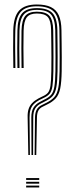

<svg xmlns="http://www.w3.org/2000/svg" viewBox="-20 -826 330 846"><path d="M132.5 -143 134.2 -308.5Q134.8 -330.8 141.9 -343.4Q149 -356 164.5 -363.2L182 -372Q206.2 -383.5 219 -398Q231.8 -412.5 236.8 -438.8Q241.8 -465 242.5 -512Q243 -544.8 242.9 -574.4Q242.8 -604 242.5 -633Q242.2 -662 241.8 -693Q240.8 -749.8 218 -774Q195.2 -798.2 142.2 -798.2Q93 -798.2 71.1 -773.5Q49.2 -748.8 47.5 -691.8Q46.5 -655.5 46.8 -612.9Q47 -570.2 47.8 -526.5H38.8Q38 -570 37.9 -612.9Q37.8 -655.8 38.5 -692.2Q40 -753 64.5 -779.6Q89 -806.2 142.2 -806.2Q180.5 -806.2 204.2 -794.8Q228 -783.2 239.1 -758.5Q250.2 -733.8 250.8 -693Q251.2 -662 251.6 -633.1Q252 -604.2 252.1 -574.5Q252.2 -544.8 251.8 -512Q251 -464 245.4 -436.4Q239.8 -408.8 225.9 -393Q212 -377.2 186 -364.8L168.5 -356Q155.5 -350 149.4 -339.2Q143.2 -328.5 142.8 -308.5L139.8 -143ZM104.8 -143 101.8 -308.5Q101 -330.2 106 -345.5Q111 -360.8 121.8 -371.9Q132.5 -383 149 -392L165.8 -400.5Q182.5 -407.5 190.9 -417.1Q199.2 -426.8 202.4 -448.4Q205.5 -470 206.2 -512.2Q206.8 -545 206.6 -574.5Q206.5 -604 206.1 -633Q205.8 -662 205.2 -692.8Q204.5 -734.5 190.9 -750.5Q177.2 -766.5 142.2 -766.5Q111.2 -766.5 98.1 -749.6Q85 -732.8 84 -690.5Q83 -655.5 83.2 -613.5Q83.5 -571.5 84.2 -526.5H75Q74.2 -571.2 74.2 -613.5Q74.2 -655.8 74.8 -691Q76 -736.8 91.2 -755.6Q106.5 -774.5 142.2 -774.5Q181.8 -774.5 197.6 -756.4Q213.5 -738.2 214.5 -692.8Q215 -661.8 215.2 -632.9Q215.5 -604 215.6 -574.5Q215.8 -545 215.2 -512.2Q214.5 -468.8 211 -446Q207.5 -423.2 198.1 -412.5Q188.8 -401.8 170.2 -393.5L152.8 -385Q138.2 -377.2 128.6 -367.1Q119 -357 114.5 -342.9Q110 -328.8 110.2 -308.5L111.8 -143ZM118.8 -143 118 -308.5Q118 -336.2 127.8 -351.9Q137.5 -367.5 156.8 -377.5L174 -386.5Q194.5 -395.8 205 -407.9Q215.5 -420 219.5 -443.9Q223.5 -467.8 224.2 -512Q224.8 -545 224.6 -574.6Q224.5 -604.2 224.2 -633Q224 -661.8 223.5 -692.8Q222.5 -742.2 204.5 -762.4Q186.5 -782.5 142.2 -782.5Q102 -782.5 84.5 -761.6Q67 -740.8 65.8 -691.2Q64.8 -655.2 65 -612.9Q65.2 -570.5 66 -526.5H56.8Q56 -570.5 56 -613Q56 -655.5 56.8 -691.5Q57.8 -744.8 77.6 -767.5Q97.5 -790.2 142.2 -790.2Q190.8 -790.2 211.2 -768.1Q231.8 -746 232.8 -693Q233.2 -662 233.5 -633Q233.8 -604 233.9 -574.4Q234 -544.8 233.5 -512Q232.8 -466.5 228.2 -441.5Q223.8 -416.5 212.1 -403.1Q200.5 -389.8 178.2 -379.2L160.5 -370.2Q143.8 -361.8 135.1 -347.9Q126.5 -334 126.5 -308.5L125.8 -143ZM95.2 0V-8.2H152.8V0ZM95.2 -33.2V-41.5H152.8V-33.2ZM95.2 -16.8V-25H152.8V-16.8Z"/></svg>

Font: Big Shoulders Inline Display Thin Light
Style: Regular
Weight: 300
Version: Version 2.002